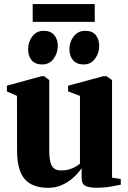

<svg xmlns="http://www.w3.org/2000/svg" viewBox="-20 -892 616 922"><path d="M442.5 9.5Q409.5 9.5 390.8 0.8Q372 -8 372 -38V-84.5Q355.5 -59.5 330.8 -37.8Q306 -16 276 -3Q246 10 212.5 10Q134 10 98 -32.8Q62 -75.5 62 -169L61.5 -431.5L13 -453V-480.5L179 -526H192.5L216.5 -507.5V-169.5Q216.5 -135.5 221.8 -114.2Q227 -93 239.5 -83.2Q252 -73.5 273.5 -73.5Q296 -73.5 312.5 -78.5Q329 -83.5 341.8 -91Q354.5 -98.5 364 -106V-431.5L307 -453V-480.5L476 -526H491.5L518 -507.5V-39L560 -32.5V-5Q541.5 -1.5 511.8 4Q482 9.5 442.5 9.5ZM182 -582.5Q149 -582.5 132 -602.8Q115 -623 115 -655Q115 -691 135.2 -717.5Q155.5 -744 189.5 -744H190.5Q223 -744 240.2 -723.8Q257.5 -703.5 257.5 -671.5Q257.5 -638 237.8 -610.2Q218 -582.5 182.5 -582.5ZM381 -582.5Q348.5 -582.5 331 -602.8Q313.5 -623 313.5 -655Q313.5 -691 334 -717.5Q354.5 -744 388.5 -744H389.5Q422.5 -744 439.5 -723.8Q456.5 -703.5 456.5 -671.5Q456.5 -638 436.5 -610.2Q416.5 -582.5 382 -582.5ZM435 -872.5V-787H137V-872.5Z"/></svg>

Font: Merriweather 120pt ExtraBold
Style: Regular
Weight: 800
Version: Version 2.100